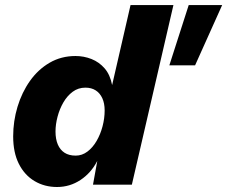

<svg xmlns="http://www.w3.org/2000/svg" viewBox="-20 -732 901 761"><path d="M860.6 -712 753.2 -473H651.2L728 -712ZM206 9.2Q156.4 9.2 116.9 -14.3Q77.4 -37.8 54.8 -82.5Q32.2 -127.2 32.2 -191.6Q32.2 -251.8 49.4 -308.8Q66.6 -365.8 98.8 -411.3Q131 -456.8 176.8 -483.4Q222.6 -510 279.4 -510Q312.6 -510 342.8 -498Q373 -486 394.8 -460.9Q416.6 -435.8 424.4 -394.8L497.4 -712H667.4L502.6 0H348.6L365.6 -94.2Q341 -46.4 298.9 -18.6Q256.8 9.2 206 9.2ZM280 -115.2Q305.2 -115.2 326.4 -131.1Q347.6 -147 362.9 -173.4Q378.2 -199.8 386.5 -231.5Q394.8 -263.2 394.8 -294.2Q394.8 -322.4 385.5 -342.7Q376.2 -363 359.3 -373.8Q342.4 -384.6 318.6 -384.6Q290 -384.6 268.1 -368.3Q246.2 -352 231.2 -326.1Q216.2 -300.2 208.1 -269.5Q200 -238.8 200 -210.6Q200 -180.8 209.1 -159.4Q218.2 -138 235.8 -126.6Q253.4 -115.2 280 -115.2Z"/></svg>

Font: Work Sans
Style: Italic
Weight: 400
Italic angle: -13°
Designer: Wei Huang
Foundry: Wei Huang
Version: Version 2.012